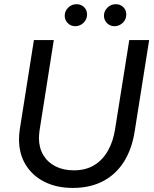

<svg xmlns="http://www.w3.org/2000/svg" viewBox="-20 -893 741 925"><path d="M330.8 12.4Q253.6 12.4 195.2 -16.6Q136.8 -45.6 104.2 -98.4Q71.6 -151.2 71.6 -221.8Q71.6 -233.8 72.6 -246.2Q73.6 -258.6 75.6 -271.6L143.4 -700H239.2L170.4 -263.4Q169.4 -254.8 168.5 -245.9Q167.6 -237 167.6 -228.4Q167.6 -181 188.7 -145.8Q209.8 -110.6 247.6 -91.5Q285.4 -72.4 335.6 -72.4Q393 -72.4 433.7 -97.1Q474.4 -121.8 499.8 -166.6Q525.2 -211.4 534.4 -270.4L602.8 -700H698.6L628.6 -258.6Q615 -173.2 576.2 -112.5Q537.4 -51.8 475.5 -19.7Q413.6 12.4 330.8 12.4ZM531.6 -766.8Q509.8 -766.8 495.3 -781.8Q480.8 -796.8 480.8 -817.4Q480.8 -839.6 497.5 -856.2Q514.2 -872.8 538 -872.8Q559.4 -872.8 573.9 -858.8Q588.4 -844.8 588.4 -823.4Q588.4 -799 571.2 -782.9Q554 -766.8 531.6 -766.8ZM342.6 -766.8Q320.8 -766.8 306.3 -781.8Q291.8 -796.8 291.8 -817.4Q291.8 -839.6 308.5 -856.2Q325.2 -872.8 349 -872.8Q370.4 -872.8 384.9 -858.8Q399.4 -844.8 399.4 -823.4Q399.4 -799 382.2 -782.9Q365 -766.8 342.6 -766.8Z"/></svg>

Font: MuseoModerno Thin
Style: Italic
Weight: 100
Italic angle: -9°
Designer: Pablo Cosgaya, Héctor Gatti, Marcela Romero, and the Authors of The MuseoModerno Project.
Foundry: Omnibus-Type Team
Version: Version 1.003